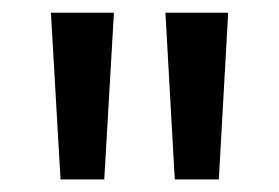

<svg xmlns="http://www.w3.org/2000/svg" viewBox="-20 -709 439 302"><path d="M75.2 -426.8 60.1 -689H159.2L144 -426.8ZM254.9 -426.8 240.2 -689H338.9L324.2 -426.8Z"/></svg>

Font: FiraGO
Style: Regular
Weight: 400
Designer: bBox Type
Foundry: bBox Type GmbH
Version: Version 1.001;PS 001.001;hotconv 1.0.88;makeotf.lib2.5.64775